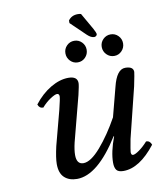

<svg xmlns="http://www.w3.org/2000/svg" viewBox="-82 -777 714 852"><g transform="rotate(-10 275.5 -350.5)"><path d="M391.1 -148.9 389.2 -149.9Q290 8.8 196.8 8.8Q161.6 8.8 140.4 -10.7Q119.1 -30.3 119.1 -71.8Q119.1 -99.1 130.9 -150.9L171.9 -306.2Q184.1 -356 184.1 -365.2Q184.1 -377.9 173.8 -377.9Q164.6 -377.9 143.3 -364Q122.1 -350.1 104 -329.1Q85.9 -329.1 80.1 -347.2Q114.3 -391.1 155.8 -415.5Q197.3 -439.9 235.8 -439.9Q276.9 -439.9 276.9 -409.2Q276.9 -398.4 267.1 -356.9L213.9 -152.8Q206.1 -119.6 206.1 -97.2Q206.1 -55.2 236.8 -55.2Q270 -55.2 315.2 -107.4Q360.4 -159.7 400.9 -232.9L435.1 -363.8Q453.6 -439.9 492.2 -439.9Q528.8 -439.9 528.8 -415Q528.8 -409.2 517.1 -352.1L460.9 -125Q451.2 -73.2 451.2 -66.9Q451.2 -53.2 460 -53.2Q469.2 -53.2 488.8 -67.1Q508.3 -81.1 526.9 -102.1Q544.4 -102.1 550.8 -83Q478.5 9.8 405.8 9.8Q382.8 9.8 374.5 -1.2Q366.2 -12.2 366.2 -34.2Q366.2 -82.5 391.1 -148.9ZM340.8 -709 383.8 -633.8Q394 -614.3 394 -609.9Q394 -605 390.1 -601.6Q386.2 -598.1 380.9 -598.1Q366.7 -598.1 350.1 -613.8L283.2 -678.2V-689.9Q298.3 -710.9 326.2 -710.9Q335 -710.9 340.8 -709ZM419.9 -514.4Q405.8 -528.8 405.8 -548.8Q405.8 -568.8 419.9 -583Q434.1 -597.2 454.1 -597.2Q474.1 -597.2 488 -583Q502 -568.8 502 -548.8Q502 -528.8 488 -514.4Q474.1 -500 454.1 -500Q434.1 -500 419.9 -514.4ZM256.1 -514.4Q242.2 -528.8 242.2 -548.8Q242.2 -568.8 256.1 -583Q270 -597.2 290 -597.2Q310.1 -597.2 324 -583Q337.9 -568.8 337.9 -548.8Q337.9 -528.8 324 -514.4Q310.1 -500 290 -500Q270 -500 256.1 -514.4Z"/></g></svg>

Font: Common Serif News
Style: Italic
Weight: 450
Italic angle: -12°
Designer: Philipp H. Poll, Khaled Hosny
Foundry: Stefan Peev, Context Ltd.
Version: Version 1.026